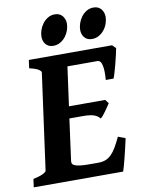

<svg xmlns="http://www.w3.org/2000/svg" viewBox="-95 -874 693 935"><g transform="rotate(-10 251.5 -406.0)"><path d="M477.1 -158.2Q472.7 -137.2 466.8 -112.5Q460.9 -87.9 455.3 -65.2Q449.7 -42.5 444.8 -24.9Q439.9 -7.3 437 0H-4.9L0.5 -40.5Q32.2 -47.4 48.6 -55.4Q64.9 -63.5 65.9 -70.3L130.9 -544.4Q131.8 -550.3 118.7 -559.1Q105.5 -567.9 73.7 -574.7L79.1 -615.2H490.7L507.8 -598.1Q505.4 -585.4 500.7 -564.9Q496.1 -544.4 490.5 -522.9Q484.9 -501.5 479.2 -482.4Q473.6 -463.4 469.7 -454.1H431.2Q435.1 -499.5 429.4 -525.6Q423.8 -551.8 406.7 -551.8H258.8L232.4 -358.9H411.6L425.8 -340.3Q421.4 -333.5 414.8 -323.7Q408.2 -314 401.1 -304Q394 -293.9 387 -285.6Q379.9 -277.3 374.5 -273.4Q368.7 -280.8 361.6 -285.6Q354.5 -290.5 344.7 -293.9Q335 -297.4 321.3 -298.8Q307.6 -300.3 288.6 -300.3H224.1L196.3 -94.7Q195.3 -87.4 197.8 -81.8Q200.2 -76.2 209.5 -72Q218.8 -67.9 236.6 -65.7Q254.4 -63.5 284.7 -63.5H325.2Q346.2 -63.5 361.8 -69.6Q377.4 -75.7 390.6 -88.9Q403.8 -102.1 415.8 -122.6Q427.7 -143.1 441.4 -171.9ZM292.5 -757.8Q292.5 -742.2 286.9 -725.3Q281.2 -708.5 270.5 -694.6Q259.8 -680.7 244.1 -671.4Q228.5 -662.1 209 -662.1Q195.8 -662.1 186.5 -666.7Q177.2 -671.4 171.1 -679Q165 -686.5 162.1 -696Q159.2 -705.6 159.2 -715.8Q159.2 -730.5 164.8 -747.6Q170.4 -764.6 180.9 -778.8Q191.4 -793 206.8 -802.5Q222.2 -812 241.7 -812Q254.9 -812 264.4 -807.4Q273.9 -802.7 280 -794.9Q286.1 -787.1 289.3 -777.6Q292.5 -768.1 292.5 -757.8ZM483.9 -757.8Q483.9 -742.2 478.3 -725.3Q472.7 -708.5 461.9 -694.6Q451.2 -680.7 435.5 -671.4Q419.9 -662.1 400.4 -662.1Q387.2 -662.1 377.9 -666.7Q368.7 -671.4 362.5 -679Q356.4 -686.5 353.5 -696Q350.6 -705.6 350.6 -715.8Q350.6 -730.5 356.2 -747.6Q361.8 -764.6 372.3 -778.8Q382.8 -793 398.2 -802.5Q413.6 -812 433.1 -812Q446.3 -812 455.8 -807.4Q465.3 -802.7 471.4 -794.9Q477.5 -787.1 480.7 -777.6Q483.9 -768.1 483.9 -757.8Z"/></g></svg>

Font: Gentium Book Basic
Style: Bold Italic
Weight: 700
Italic angle: -8°
Designer: J. Victor Gaultney and Annie Olsen
Foundry: SIL International
Version: Version 1.102; 2013; Maintenance release